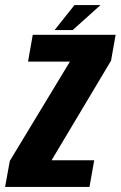

<svg xmlns="http://www.w3.org/2000/svg" viewBox="-51 -733 474 753"><path d="M-31 0H300L318.5 -104.5H151.5L152.5 -106.5L384.5 -495L402.5 -596.5H77.5L59 -491.5H223.5L223 -491L-12.5 -102ZM163 -615H234L343 -713H241Z"/></svg>

Font: Anybody Condensed
Style: Bold Italic
Weight: 700
Width: 3
Italic angle: -10°
Version: Version 1.113;gftools[0.9.25]